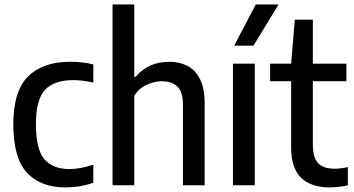

<svg xmlns="http://www.w3.org/2000/svg" viewBox="-20 -828 1584 858"><path d="M274 9.5Q161 9.5 100.2 -56.5Q39.5 -122.5 39.5 -271.5Q39.5 -422 106 -487Q172.5 -552 294 -552Q320 -552 346.2 -549.2Q372.5 -546.5 397 -540V-459Q373.5 -464.5 350.5 -467.2Q327.5 -470 308 -470Q222.5 -470 181.5 -426.8Q140.5 -383.5 140.5 -273.5Q140.5 -160 178.5 -116.2Q216.5 -72.5 291 -72.5Q337 -72.5 397 -92V-11Q337.5 9.5 274 9.5Z M483 0V-808H580V-484.5H585.5Q643 -552 736.5 -552Q781 -552 816.8 -534Q852.5 -516 873.5 -475Q894.5 -434 894.5 -364V0H797.5V-358.5Q797.5 -419 771.8 -442Q746 -465 704 -465Q673.5 -465 638.5 -450.5Q603.5 -436 580 -401V0Z M1021 0V-543.5H1118.5V0ZM1026.5 -624 1123 -808H1225L1112.5 -624Z M1453 9.5Q1371.5 9.5 1326.2 -33Q1281 -75.5 1281 -171.5V-465H1187V-543.5H1281L1297.5 -740H1378V-543.5H1528V-465H1378V-185.5Q1378 -123 1401.8 -98.5Q1425.5 -74 1476 -74Q1500.5 -74 1534.5 -81.5V0Q1516.5 4.5 1495 7Q1473.5 9.5 1453 9.5Z"/></svg>

Font: Encode Sans Semi Condensed Medium
Style: Regular
Weight: 500
Width: 4
Designer: Multiple Designers
Foundry: Impallari Type
Version: Version 3.000; ttfautohint (v1.8.3) -l 8 -r 50 -G 200 -x 14 